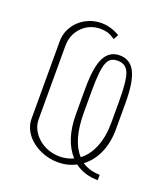

<svg xmlns="http://www.w3.org/2000/svg" viewBox="-103 -576 587 669"><g transform="rotate(20 190.5 -241.5)"><path d="M69 -111Q69 -91 78 -73.5Q87 -56 102.5 -42.5Q118 -29 138.5 -21.5Q159 -14 182 -14Q208 -14 232 -25Q209 -50 197 -87Q185 -124 185 -172V-268Q185 -347 203 -382Q221 -417 259 -417Q298 -417 316 -381.5Q334 -346 334 -268V-171Q334 -121 317 -82.5Q300 -44 269 -21Q298 -2 335 -2V18Q285 18 249 -9Q219 7 183 7Q155 7 130 -2Q105 -11 86 -26Q67 -41 56 -61.5Q45 -82 45 -104V-391Q45 -414 54 -434Q63 -454 79 -469Q95 -484 116 -492.5Q137 -501 161 -501Q179 -501 197 -495.5Q215 -490 229 -481L219 -463Q203 -474 191 -477.5Q179 -481 165 -481Q124 -481 96.5 -453Q69 -425 69 -383ZM252 -37Q280 -58 295.5 -96.5Q311 -135 311 -186V-268Q311 -343 300 -370Q289 -397 259 -397Q244 -397 234.5 -391Q225 -385 219.5 -370.5Q214 -356 211.5 -331Q209 -306 209 -268V-187Q209 -83 252 -37Z"/></g></svg>

Font: Moniqa Thin Paragraph
Style: Regular
Weight: 100
Designer: Rajesh Rajput
Foundry: Rajesh Rajput
Version: Version 1.000